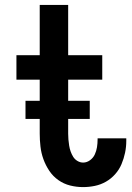

<svg xmlns="http://www.w3.org/2000/svg" viewBox="-20 -755 540 783"><path d="M319 8Q343 8 367 3Q391 -2 412 -14Q433 -26 449.5 -44.5Q466 -63 475.5 -85.5Q485 -108 490 -132Q495 -156 495 -180Q495 -183 495 -185.5Q495 -188 495 -191H378Q378 -189 378 -188Q378 -187 378 -186Q378 -170 375.5 -154.5Q373 -139 366.5 -125Q360 -111 347 -101.5Q334 -92 319 -92Q307 -92 296 -98.5Q285 -105 278.5 -115.5Q272 -126 268 -137.5Q264 -149 262 -161.5Q260 -174 259 -186Q258 -198 258 -210V-430H397V-530H258V-735H142V-530H47V-430H142V-210Q142 -184 145 -157.5Q148 -131 157 -106Q166 -81 181 -58.5Q196 -36 218 -20.5Q240 -5 266 1.5Q292 8 319 8ZM84 -270H346V-344H84Z"/></svg>

Font: Iosevka SS09
Style: Bold
Weight: 700
Monospace: yes
Designer: Belleve Invis
Foundry: Belleve Invis
Version: Version 5.2.1; ttfautohint (v1.8.3)